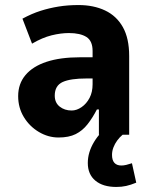

<svg xmlns="http://www.w3.org/2000/svg" viewBox="-20 -534 595 761"><path d="M212 11Q171 11 134 -11Q97 -33 74.5 -70Q52 -107 52 -153Q52 -202 81 -236.5Q110 -271 164.5 -289Q219 -307 298 -307H364V-223H324Q291 -223 267.5 -219.5Q244 -216 228.5 -209Q213 -202 205 -188.5Q197 -175 197 -155Q197 -127 216.5 -111.5Q236 -96 264 -96Q284 -96 303.5 -109.5Q323 -123 335 -146Q347 -169 347 -200V-332Q347 -372 322.5 -387.5Q298 -403 253 -403Q221 -403 184.5 -394Q148 -385 107 -361L69 -460Q106 -480 140.5 -491Q175 -502 212 -508Q249 -514 291 -514Q351 -514 396.5 -492.5Q442 -471 467 -426.5Q492 -382 492 -312V0H372V-100H364Q347 -67 327 -41.5Q307 -16 280 -2.5Q253 11 212 11ZM441 207Q388 207 358 182Q328 157 328 112Q328 70 352.5 29Q377 -12 420 -42L466 0Q454 10 444.5 23Q435 36 429.5 50.5Q424 65 424 80Q424 101 433.5 111.5Q443 122 461 122Q470 122 480.5 119.5Q491 117 503 113L520 190Q498 199 480 203Q462 207 441 207Z"/></svg>

Font: Nunito Sans 7pt Condensed ExtraBold
Style: Regular
Weight: 800
Width: 3
Designer: Vernon Adams
Foundry: Vernon Adams
Version: Version 3.101;gftools[0.9.27]